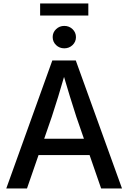

<svg xmlns="http://www.w3.org/2000/svg" viewBox="-20 -1071 729 1091"><path d="M15.6 0 277.3 -727.5H410.6L673.3 0H554.7L413.6 -407.7Q397 -459 377.2 -522.9Q357.4 -586.9 330.1 -679.7H357.4Q330.6 -586.9 310.8 -522.2Q291 -457.5 274.4 -407.7L133.3 0ZM159.2 -189.9V-282.7H529.8V-189.9ZM345.2 -796.4Q317.9 -796.4 298.6 -814.9Q279.3 -833.5 279.3 -860.4Q279.3 -886.7 298.6 -905.3Q317.9 -923.8 345.2 -923.8Q373 -923.8 392.3 -905.3Q411.6 -886.7 411.6 -859.9Q411.6 -833.5 392.3 -814.9Q373 -796.4 345.2 -796.4ZM481.9 -1051.3V-982.9H208V-1051.3Z"/></svg>

Font: Inter 24pt Medium
Style: Regular
Weight: 500
Designer: Rasmus Andersson
Foundry: rsms
Version: Version 4.001;git-66647c0bb